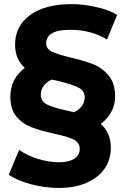

<svg xmlns="http://www.w3.org/2000/svg" viewBox="-20 -807 620 947"><path d="M476.7 -195.6Q526.7 -153.3 526.7 -77.8Q526.7 -20 496.1 24.4Q465.6 68.9 407.2 94.4Q348.9 120 270 120Q202.2 120 132.8 101.7Q63.3 83.3 23.3 54.4L74.4 -67.8Q113.3 -40 167.2 -23.3Q221.1 -6.7 272.2 -6.7Q320 -6.7 346.7 -24.4Q373.3 -42.2 373.3 -72.2Q373.3 -104.4 342.2 -119.4Q311.1 -134.4 245.6 -147.8Q177.8 -163.3 135 -179.4Q92.2 -195.6 61.7 -231.1Q31.1 -266.7 31.1 -328.9Q31.1 -418.9 102.2 -472.2Q54.4 -514.4 54.4 -587.8Q54.4 -677.8 127.8 -732.2Q201.1 -786.7 335.6 -786.7Q390 -786.7 455 -772.2Q520 -757.8 557.8 -733.3L507.8 -612.2Q430 -660 325.6 -660Q265.6 -660 236.7 -642.8Q207.8 -625.6 207.8 -594.4Q207.8 -565.6 236.1 -552.2Q264.4 -538.9 327.8 -523.3Q394.4 -507.8 438.9 -490.6Q483.3 -473.3 515.6 -435Q547.8 -396.7 547.8 -331.1Q547.8 -291.1 529.4 -256.1Q511.1 -221.1 476.7 -195.6ZM312.2 -261.1 344.4 -253.3Q368.9 -264.4 383.3 -283.3Q397.8 -302.2 397.8 -326.7Q397.8 -360 366.1 -375.6Q334.4 -391.1 266.7 -407.8L235.6 -414.4Q210 -403.3 195.6 -383.9Q181.1 -364.4 181.1 -341.1Q181.1 -306.7 212.8 -291.1Q244.4 -275.6 312.2 -261.1Z"/></svg>

Font: Paperlogy 8 ExtraBold
Style: Regular
Weight: 800
Designer: redesigned by Lee Juim, glyphs from Gmarket Sans & Montserrat
Foundry: PT&
Version: Version 1.001